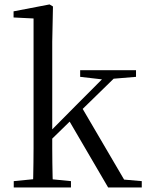

<svg xmlns="http://www.w3.org/2000/svg" viewBox="-20 -825 647 845"><path d="M40.5 0V-27.8L150.1 -38.6H182.7L292.3 -27.8V0ZM124.7 0Q125.7 -20.2 126.2 -48.5Q126.7 -76.8 127.2 -108.6Q127.7 -140.5 127.7 -171.6Q127.7 -202.7 127.7 -228.5V-743.7L39.7 -748.1V-775.1L198.1 -805.5L213.1 -796.5L209.9 -641V-231Q209.9 -204.6 209.9 -172.7Q209.9 -140.9 210.4 -108.8Q210.9 -76.8 211.5 -48.5Q212.1 -20.2 213.1 0ZM169.4 -175.4V-218.6H173.2L320.5 -367.2L468.9 -516H518.5ZM455.9 0 280.9 -299.4 338.6 -354.8 526.2 -34.6 603.9 -27.8V0ZM332.8 -486.8V-516H578.6V-486.8L461.8 -477.1L443 -474.1Z"/></svg>

Font: Noto Serif JP
Style: Regular
Weight: 200
Designer: Ryoko NISHIZUKA 西塚涼子 (kana & ideographs); Frank Grießhammer (Latin, Greek & Cyrillic); Wenlong ZHANG 张文龙 (bopomofo); San
Foundry: Adobe
Version: Version 2.001;hotconv 1.1.0;makeotfexe 2.6.0